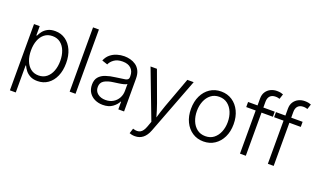

<svg xmlns="http://www.w3.org/2000/svg" viewBox="-96 -1297 3350 2042"><g transform="rotate(20 1579.0 -276.5)"><path d="M83.5 204.1V-545.9H147.9V-440.9H155.3Q166 -465.8 186 -491.7Q206.1 -517.6 239.3 -535.4Q272.5 -553.2 322.8 -553.2Q389.2 -553.2 439.7 -517.8Q490.2 -482.4 518.6 -419.2Q546.9 -356 546.9 -271.5Q546.9 -186.5 518.8 -122.8Q490.7 -59.1 440.2 -23.7Q389.6 11.7 322.8 11.7Q273.4 11.7 240.2 -6.1Q207 -23.9 186.5 -50.3Q166 -76.7 155.3 -102.1H149.9V204.1ZM314 -48.3Q367.2 -48.3 404.3 -78.1Q441.4 -107.9 460.7 -158.4Q480 -209 480 -272Q480 -334.5 460.9 -384.5Q441.9 -434.6 404.8 -463.9Q367.7 -493.2 314 -493.2Q261.2 -493.2 224.4 -464.8Q187.5 -436.5 168.2 -386.7Q148.9 -336.9 148.9 -272Q148.9 -207 168.5 -156.5Q188 -106 224.9 -77.1Q261.7 -48.3 314 -48.3Z M752 -727.5V0H685.5V-727.5Z M1062.5 12.2Q1012.7 12.2 971.9 -7.1Q931.2 -26.4 907 -63Q882.8 -99.6 882.8 -152.8Q882.8 -206.5 909.7 -238.5Q936.5 -270.5 983.9 -286.9Q1031.2 -303.2 1092.8 -310.5Q1160.6 -318.8 1198 -325.7Q1235.4 -332.5 1235.4 -363.8V-376.5Q1235.4 -431.2 1202.1 -462.6Q1168.9 -494.1 1107.4 -494.1Q1048.8 -494.1 1012.5 -468.5Q976.1 -442.9 961.9 -408.7L898.4 -430.2Q916.5 -474.6 949.2 -501.5Q981.9 -528.3 1022.7 -540.8Q1063.5 -553.2 1106 -553.2Q1138.2 -553.2 1172.4 -544.7Q1206.5 -536.1 1235.8 -515.9Q1265.1 -495.6 1283.2 -460.2Q1301.3 -424.8 1301.3 -370.6V0H1236.3V-86.4H1231.4Q1213.4 -48.8 1171.1 -18.3Q1128.9 12.2 1062.5 12.2ZM1072.3 -46.9Q1122.1 -46.9 1158.7 -69.1Q1195.3 -91.3 1215.3 -128.2Q1235.4 -165 1235.4 -209.5V-287.1Q1226.1 -278.3 1200.2 -271.7Q1174.3 -265.1 1144.5 -261Q1114.7 -256.8 1093.3 -253.9Q1024.4 -245.6 986.8 -221.9Q949.2 -198.2 949.2 -149.9Q949.2 -101.1 984.4 -74Q1019.5 -46.9 1072.3 -46.9Z M1436 196.8 1454.1 139.2 1461.9 141.6Q1505.4 155.3 1537.4 138.9Q1569.3 122.6 1590.3 64L1611.8 4.4L1402.3 -545.9H1474.6L1600.6 -202.6Q1614.3 -166 1625 -129.6Q1635.7 -93.3 1646 -57.6Q1656.7 -93.3 1667.7 -129.6Q1678.7 -166 1692.4 -202.6L1818.8 -545.9H1890.6L1648.4 88.9Q1602.5 208 1499 208Q1479 208 1462.4 204.6Q1445.8 201.2 1436 196.8Z M2201.7 11.7Q2130.4 11.7 2076.2 -24.2Q2022 -60.1 1991.2 -123.5Q1960.4 -187 1960.4 -270Q1960.4 -354 1991.2 -417.7Q2022 -481.4 2076.2 -517.3Q2130.4 -553.2 2201.7 -553.2Q2272.5 -553.2 2326.9 -517.3Q2381.3 -481.4 2412.1 -417.7Q2442.9 -354 2442.9 -270Q2442.9 -187 2412.1 -123.5Q2381.3 -60.1 2326.9 -24.2Q2272.5 11.7 2201.7 11.7ZM2201.7 -48.3Q2257.8 -48.3 2296.6 -78.6Q2335.4 -108.9 2356 -159.2Q2376.5 -209.5 2376.5 -270Q2376.5 -331.1 2356 -381.6Q2335.4 -432.1 2296.4 -462.6Q2257.3 -493.2 2201.7 -493.2Q2146 -493.2 2107.2 -462.6Q2068.4 -432.1 2047.9 -381.6Q2027.3 -331.1 2027.3 -270Q2027.3 -209.5 2047.6 -159.2Q2067.9 -108.9 2106.9 -78.6Q2146 -48.3 2201.7 -48.3Z M2808.1 -545.9V-488.3H2679.2V0H2613.3V-488.3H2506.3V-545.9H2613.3V-624Q2613.3 -668.5 2633.3 -699Q2653.3 -729.5 2685.8 -745.4Q2718.3 -761.2 2755.9 -761.2Q2781.7 -761.2 2799.6 -757.1Q2817.4 -752.9 2827.6 -748.5L2809.1 -691.4Q2801.3 -693.8 2790.3 -696.5Q2779.3 -699.2 2762.7 -699.2Q2722.2 -699.2 2700.7 -676.3Q2679.2 -653.3 2679.2 -610.8V-545.9Z M3123.5 -545.9V-488.3H2994.6V0H2928.7V-488.3H2821.8V-545.9H2928.7V-624Q2928.7 -668.5 2948.7 -699Q2968.8 -729.5 3001.2 -745.4Q3033.7 -761.2 3071.3 -761.2Q3097.2 -761.2 3115 -757.1Q3132.8 -752.9 3143.1 -748.5L3124.5 -691.4Q3116.7 -693.8 3105.7 -696.5Q3094.7 -699.2 3078.1 -699.2Q3037.6 -699.2 3016.1 -676.3Q2994.6 -653.3 2994.6 -610.8V-545.9Z"/></g></svg>

Font: Inter Light
Style: Regular
Weight: 300
Designer: Rasmus Andersson
Foundry: rsms
Version: Version 4.000;git-a52131595